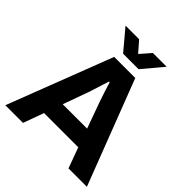

<svg xmlns="http://www.w3.org/2000/svg" viewBox="-231 -1029 1185 1185"><g transform="rotate(45 362.0 -436.0)"><path d="M183.1 -872.1H301.8L361.8 -803.2L421.9 -872.1H542L430.2 -738.8H294.9ZM5.9 0 270 -686H454.1L717.8 0H557.1L507.8 -134.8H209L160.2 0ZM252 -254.9H464.8L403.8 -423.8Q383.8 -481 360.8 -556.2H355Q336.4 -495.6 313 -423.8Z"/></g></svg>

Font: Archivo
Style: Bold
Weight: 700
Designer: Hector Gatti
Foundry: Omnibus-Type
Version: Version 2.001